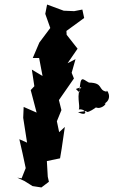

<svg xmlns="http://www.w3.org/2000/svg" viewBox="-20 -799 499 844"><path d="M195 0 190 -22 186 -91 244 -103 251 -145 265 -241 240 -218 230 -266 250 -315 239 -359 305 -454 295 -479 312 -539 277 -521 321 -585 273 -646 272 -663 350 -720 342 -757 306 -750 260 -752 187 -779 179 -738 201 -676 153 -612 124 -544H152L167 -465L120 -493L131 -420L115 -403L141 -304L84 -329L82 -281L99 -172L65 -187C75 -145 84 -103 93 -60L75 -15L56 -18L88 -3L123 19L162 25ZM359 -311C360 -290 443 -357 399 -328C427 -313 457 -352 438 -343C481 -366 445 -414 449 -396C409 -402 437 -435 371 -436C342 -451 334 -473 329 -393C308 -414 309 -404 338 -417C312 -388 335 -329 326 -318C362 -322 368 -283 323 -306Z"/></svg>

Font: Asimov Aggro
Style: CondIt
Weight: 500
Designer: Google
Version: Version 2.000980; 2014